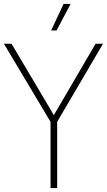

<svg xmlns="http://www.w3.org/2000/svg" viewBox="-31 -964 548 984"><path d="M228 0V-339.5L-11 -740H28L245 -374L459 -740H497L262 -339.5V0ZM231 -808 295 -944H331L259 -808Z"/></svg>

Font: Encode Sans Condensed Condensed Thin
Style: Regular
Weight: 100
Width: 3
Designer: Multiple Designers
Foundry: Impallari Type
Version: Version 3.000; ttfautohint (v1.8.3) -l 8 -r 50 -G 200 -x 14 